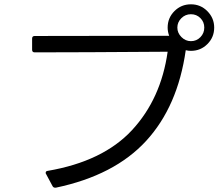

<svg xmlns="http://www.w3.org/2000/svg" viewBox="-20 -840 1040 891"><path d="M192 -38Q192 -46 201 -47Q458 -91 592.5 -236Q727 -381 758 -600Q347 -597 141 -597Q129 -597 129 -609V-661Q129 -673 141 -673L765 -674Q758 -693 758 -712Q758 -757 789.5 -788.5Q821 -820 866 -820Q911 -820 942.5 -788Q974 -756 974 -712Q974 -667 942.5 -635.5Q911 -604 866 -604Q854 -604 842 -607Q805 -346 658 -186Q511 -26 239 31H236Q228 31 224 24L194 -32Q192 -34 192 -38ZM928 -712Q928 -738 910 -756Q892 -774 866 -774Q840 -774 821.5 -755.5Q803 -737 803 -712Q803 -687 822 -668Q841 -649 866 -649Q892 -649 910 -667.5Q928 -686 928 -712Z"/></svg>

Font: LINE Seed JP_TTF Regular
Style: Regular
Weight: 400
Designer: LINE & Fontrix & Fontworks
Version: Version 1.002